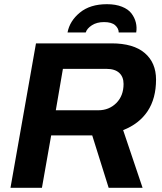

<svg xmlns="http://www.w3.org/2000/svg" viewBox="-20 -892 770 912"><path d="M300.8 -737.8Q311 -792.5 359.6 -832.3Q408.2 -872.1 487.8 -872.1Q529.3 -872.1 559.3 -860.1Q589.4 -848.1 604.5 -828.1Q619.6 -808.1 625.2 -785.2Q630.9 -762.2 627 -737.8H543.9Q543.9 -756.8 527.1 -772Q510.3 -787.1 474.1 -787.1Q439.9 -787.1 416.5 -772Q393.1 -756.8 387.2 -737.8ZM29.8 0 150.9 -686H509.8Q613.8 -686 667.5 -640.1Q721.2 -594.2 721.2 -514.2Q721.2 -424.3 681.2 -364Q641.1 -303.7 564.9 -273.9L657.2 0H496.1L418 -249H223.1L179.2 0ZM245.1 -368.2H446.8Q498 -368.2 532.5 -402.6Q566.9 -437 566.9 -493.2Q566.9 -527.3 546.1 -546.1Q525.4 -564.9 485.8 -564.9H278.8Z"/></svg>

Font: Archivo
Style: Bold Italic
Weight: 700
Italic angle: -10°
Designer: Hector Gatti
Foundry: Omnibus-Type
Version: Version 2.001